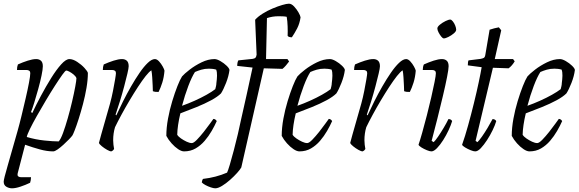

<svg xmlns="http://www.w3.org/2000/svg" viewBox="-38 -820 3134 1040"><path d="M27 200Q11 200 -3.5 191.5Q-18 183 -18 164Q-18 151 3.5 77.5Q25 4 57 -110Q67 -145 78.5 -192.5Q90 -240 101 -287.5Q112 -335 119 -372Q126 -409 126 -424Q126 -441 104 -441H54Q54 -458 59 -471Q86 -483 112.5 -491.5Q139 -500 158 -500Q174 -500 184 -491Q194 -482 194 -461Q194 -445 187 -411Q180 -377 169 -337.5Q158 -298 147.5 -264Q137 -230 130 -213L137 -208Q157 -251 184 -301.5Q211 -352 239 -397Q267 -442 293 -471Q319 -500 338 -500Q357 -500 380 -485Q403 -470 419.5 -452Q436 -434 438 -425Q438 -388 430.5 -344Q423 -300 411.5 -256.5Q400 -213 388 -175.5Q376 -138 366.5 -114Q357 -90 354 -86Q349 -79 335.5 -65Q322 -51 305.5 -36Q289 -21 274 -10.5Q259 0 250 0Q217 0 178.5 -10.5Q140 -21 98 -36L58 118Q55 131 61 135.5Q67 140 77 140H130Q130 147 128.5 156Q127 165 125 170Q100 182 73 191Q46 200 27 200ZM280 -54Q291 -66 303.5 -100Q316 -134 329 -179.5Q342 -225 352.5 -270Q363 -315 369.5 -350Q376 -385 376 -397Q372 -407 360.5 -416.5Q349 -426 337.5 -432Q326 -438 321 -438Q316 -438 299.5 -415Q283 -392 259.5 -355.5Q236 -319 210.5 -276Q185 -233 162 -192.5Q139 -152 124 -121Q109 -90 107 -78Q154 -64 202 -59Q250 -54 280 -54Z M565 0Q557 0 542 -8.5Q527 -17 513.5 -28Q500 -39 498 -46Q501 -59 510 -90.5Q519 -122 531.5 -166Q544 -210 558 -259Q567 -292 574 -327.5Q581 -363 585.5 -390Q590 -417 590 -424Q590 -441 568 -441H519Q519 -458 524 -471Q551 -483 577.5 -491.5Q604 -500 623 -500Q639 -500 649 -491Q659 -482 659 -461Q659 -451 652 -421Q645 -391 634.5 -351.5Q624 -312 611.5 -271.5Q599 -231 588 -199L592 -195Q608 -230 628.5 -271Q649 -312 672 -352Q695 -392 718 -425.5Q741 -459 762.5 -479.5Q784 -500 801 -500Q812 -500 823.5 -487.5Q835 -475 843.5 -459.5Q852 -444 853 -437Q850 -401 841 -372.5Q832 -344 821 -322Q803 -321 790 -326Q790 -335 789 -356.5Q788 -378 786.5 -401.5Q785 -425 782 -439Q770 -432 751 -408Q732 -384 709.5 -349.5Q687 -315 663.5 -275.5Q640 -236 619.5 -198Q599 -160 585 -131Q575 -98 575 -60Q575 -48 576.5 -36Q578 -24 580 -13Q578 -10 575 -6.5Q572 -3 565 0Z M959 0Q945 0 927 -12Q909 -24 891.5 -43.5Q874 -63 863 -84Q863 -128 872 -177Q881 -226 895 -272Q909 -318 923 -353.5Q937 -389 948 -406Q960 -420 989 -442.5Q1018 -465 1054 -482.5Q1090 -500 1124 -500Q1137 -500 1156 -489Q1175 -478 1189.5 -464Q1204 -450 1205 -441Q1201 -408 1186.5 -371Q1172 -334 1159 -314Q1141 -296 1106 -277Q1071 -258 1026.5 -240Q982 -222 939 -206Q923 -139 922 -90Q928 -80 942.5 -70Q957 -60 973 -52.5Q989 -45 1001 -45Q1011 -45 1028.5 -63Q1046 -81 1065.5 -105.5Q1085 -130 1099.5 -150.5Q1114 -171 1118 -176Q1130 -175 1136 -164Q1125 -139 1108.5 -110.5Q1092 -82 1070.5 -57Q1049 -32 1021.5 -16Q994 0 959 0ZM948 -247Q982 -259 1016.5 -274.5Q1051 -290 1080.5 -306.5Q1110 -323 1128 -337Q1130 -344 1132 -353Q1134 -362 1134 -369Q1137 -390 1137.5 -410Q1138 -430 1133 -443Q1122 -446 1112.5 -447Q1103 -448 1094 -448Q1071 -448 1052.5 -442.5Q1034 -437 1018 -430Q1001 -404 982 -354Q963 -304 948 -247Z M1128 200Q1119 200 1104 195Q1089 190 1075 182.5Q1061 175 1055 168Q1057 154 1062 149Q1132 141 1192 115Q1197 105 1207 71.5Q1217 38 1228.5 -6Q1240 -50 1250.5 -94Q1261 -138 1267 -169Q1282 -237 1298 -307Q1314 -377 1330 -454L1247 -463Q1247 -482 1253 -493L1330 -501Q1342 -503 1346 -507.5Q1350 -512 1352 -524L1344 -713Q1359 -730 1384.5 -746Q1410 -762 1438.5 -774Q1467 -786 1491 -793Q1515 -800 1527 -800Q1541 -800 1555 -785Q1569 -770 1579 -752.5Q1589 -735 1590 -726Q1585 -692 1571.5 -666Q1558 -640 1543 -618Q1525 -618 1520 -626Q1521 -648 1520 -677Q1519 -706 1515 -729Q1506 -731 1493.5 -731.5Q1481 -732 1471 -732Q1454 -732 1438.5 -729.5Q1423 -727 1408 -722L1403 -500H1519L1528 -487Q1521 -477 1510.5 -465Q1500 -453 1492 -447L1391 -450L1269 87Q1263 98 1246.5 116.5Q1230 135 1208 154.5Q1186 174 1164.5 187Q1143 200 1128 200Z M1584 0Q1570 0 1552 -12Q1534 -24 1516.5 -43.5Q1499 -63 1488 -84Q1488 -128 1497 -177Q1506 -226 1520 -272Q1534 -318 1548 -353.5Q1562 -389 1573 -406Q1585 -420 1614 -442.5Q1643 -465 1679 -482.5Q1715 -500 1749 -500Q1762 -500 1781 -489Q1800 -478 1814.5 -464Q1829 -450 1830 -441Q1826 -408 1811.5 -371Q1797 -334 1784 -314Q1766 -296 1731 -277Q1696 -258 1651.5 -240Q1607 -222 1564 -206Q1548 -139 1547 -90Q1553 -80 1567.5 -70Q1582 -60 1598 -52.5Q1614 -45 1626 -45Q1636 -45 1653.5 -63Q1671 -81 1690.5 -105.5Q1710 -130 1724.5 -150.5Q1739 -171 1743 -176Q1755 -175 1761 -164Q1750 -139 1733.5 -110.5Q1717 -82 1695.5 -57Q1674 -32 1646.5 -16Q1619 0 1584 0ZM1573 -247Q1607 -259 1641.5 -274.5Q1676 -290 1705.5 -306.5Q1735 -323 1753 -337Q1755 -344 1757 -353Q1759 -362 1759 -369Q1762 -390 1762.5 -410Q1763 -430 1758 -443Q1747 -446 1737.5 -447Q1728 -448 1719 -448Q1696 -448 1677.5 -442.5Q1659 -437 1643 -430Q1626 -404 1607 -354Q1588 -304 1573 -247Z M1926 0Q1918 0 1903 -8.5Q1888 -17 1874.5 -28Q1861 -39 1859 -46Q1862 -59 1871 -90.5Q1880 -122 1892.5 -166Q1905 -210 1919 -259Q1928 -292 1935 -327.5Q1942 -363 1946.5 -390Q1951 -417 1951 -424Q1951 -441 1929 -441H1880Q1880 -458 1885 -471Q1912 -483 1938.5 -491.5Q1965 -500 1984 -500Q2000 -500 2010 -491Q2020 -482 2020 -461Q2020 -451 2013 -421Q2006 -391 1995.5 -351.5Q1985 -312 1972.5 -271.5Q1960 -231 1949 -199L1953 -195Q1969 -230 1989.5 -271Q2010 -312 2033 -352Q2056 -392 2079 -425.5Q2102 -459 2123.5 -479.5Q2145 -500 2162 -500Q2173 -500 2184.5 -487.5Q2196 -475 2204.5 -459.5Q2213 -444 2214 -437Q2211 -401 2202 -372.5Q2193 -344 2182 -322Q2164 -321 2151 -326Q2151 -335 2150 -356.5Q2149 -378 2147.5 -401.5Q2146 -425 2143 -439Q2131 -432 2112 -408Q2093 -384 2070.5 -349.5Q2048 -315 2024.5 -275.5Q2001 -236 1980.5 -198Q1960 -160 1946 -131Q1936 -98 1936 -60Q1936 -48 1937.5 -36Q1939 -24 1941 -13Q1939 -10 1936 -6.5Q1933 -3 1926 0Z M2299 0Q2290 0 2274 -6.5Q2258 -13 2244.5 -21.5Q2231 -30 2229 -36Q2237 -59 2249 -101.5Q2261 -144 2274 -194.5Q2287 -245 2298 -293Q2309 -341 2316 -376.5Q2323 -412 2323 -424Q2323 -441 2301 -441H2252Q2252 -458 2258 -471Q2285 -483 2311 -491.5Q2337 -500 2356 -500Q2372 -500 2382 -491Q2392 -482 2392 -461Q2392 -446 2383.5 -402.5Q2375 -359 2361 -300Q2347 -241 2331 -177Q2315 -113 2300 -57L2311 -50Q2320 -58 2335 -80Q2350 -102 2365.5 -128Q2381 -154 2391 -175Q2406 -175 2411 -164Q2405 -143 2392 -115Q2379 -87 2362.5 -61Q2346 -35 2329 -17.5Q2312 0 2299 0ZM2366 -612Q2360 -612 2352 -622Q2344 -632 2337.5 -644.5Q2331 -657 2331 -666Q2331 -675 2345 -686.5Q2359 -698 2375.5 -706Q2392 -714 2401 -714Q2407 -714 2415 -704Q2423 -694 2428 -681Q2433 -668 2433 -659Q2433 -650 2420 -639Q2407 -628 2391 -620Q2375 -612 2366 -612Z M2536 0Q2527 0 2511 -6.5Q2495 -13 2481 -21.5Q2467 -30 2465 -36Q2481 -81 2497.5 -140.5Q2514 -200 2529 -261Q2544 -322 2555 -374Q2566 -426 2571 -456L2496 -466Q2496 -475 2497 -482.5Q2498 -490 2500 -493L2565 -501Q2576 -503 2582.5 -506.5Q2589 -510 2591 -524L2614 -659Q2625 -663 2639 -666.5Q2653 -670 2664 -672L2677 -656L2642 -500H2741L2750 -488Q2736 -464 2717 -450L2632 -453L2538 -57L2548 -50Q2557 -58 2572.5 -80Q2588 -102 2603.5 -128Q2619 -154 2630 -175Q2644 -175 2650 -164Q2644 -143 2630.5 -115Q2617 -87 2600 -61Q2583 -35 2566.5 -17.5Q2550 0 2536 0Z M2830 0Q2816 0 2798 -12Q2780 -24 2762.5 -43.5Q2745 -63 2734 -84Q2734 -128 2743 -177Q2752 -226 2766 -272Q2780 -318 2794 -353.5Q2808 -389 2819 -406Q2831 -420 2860 -442.5Q2889 -465 2925 -482.5Q2961 -500 2995 -500Q3008 -500 3027 -489Q3046 -478 3060.5 -464Q3075 -450 3076 -441Q3072 -408 3057.5 -371Q3043 -334 3030 -314Q3012 -296 2977 -277Q2942 -258 2897.5 -240Q2853 -222 2810 -206Q2794 -139 2793 -90Q2799 -80 2813.5 -70Q2828 -60 2844 -52.5Q2860 -45 2872 -45Q2882 -45 2899.5 -63Q2917 -81 2936.5 -105.5Q2956 -130 2970.5 -150.5Q2985 -171 2989 -176Q3001 -175 3007 -164Q2996 -139 2979.5 -110.5Q2963 -82 2941.5 -57Q2920 -32 2892.5 -16Q2865 0 2830 0ZM2819 -247Q2853 -259 2887.5 -274.5Q2922 -290 2951.5 -306.5Q2981 -323 2999 -337Q3001 -344 3003 -353Q3005 -362 3005 -369Q3008 -390 3008.5 -410Q3009 -430 3004 -443Q2993 -446 2983.5 -447Q2974 -448 2965 -448Q2942 -448 2923.5 -442.5Q2905 -437 2889 -430Q2872 -404 2853 -354Q2834 -304 2819 -247Z"/></svg>

Font: Texturina 72pt 72pt ExtraLight
Style: Italic
Weight: 200
Italic angle: -11°
Designer: Guillermo Torres Carreño
Foundry: Omnibus-Type
Version: Version 1.002; ttfautohint (v1.8.3)